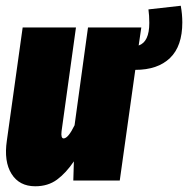

<svg xmlns="http://www.w3.org/2000/svg" viewBox="-20 -630 656 670"><path d="M616.2 -551.8Q616.2 -468.8 573.2 -427.5Q530.3 -386.2 452.1 -386.2L397.9 0H235.8L237.8 -66.9Q210.4 -26.4 179 -3.2Q147.5 20 103 20Q47.4 20 20.3 -23.2Q-6.8 -66.4 3.9 -139.2L59.1 -534.2H245.1L194.8 -171.9Q191.9 -147 202.1 -147Q217.8 -147 240.2 -192.9L287.1 -534.2H473.1L463.9 -471.2Q501 -483.9 501 -549.8Q501 -576.2 498 -597.2L610.8 -609.9Q616.2 -580.1 616.2 -551.8Z"/></svg>

Font: Fira Sans Compressed Heavy
Style: Italic
Weight: 900
Width: 3
Italic angle: -8°
Designer: Carrois Corporate & Edenspiekermann AG
Foundry: Carrois Corporate GbR & Edenspiekermann AG
Version: Version 4.203;PS 004.203;hotconv 1.0.88;makeotf.lib2.5.64775